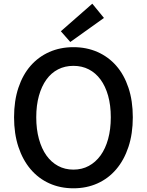

<svg xmlns="http://www.w3.org/2000/svg" viewBox="-20 -1005 794 1038"><path d="M377 13Q306 13 247 -13.5Q188 -40 145.5 -90Q103 -140 79.5 -211Q56 -282 56 -371Q56 -460 79.5 -530.5Q103 -601 145.5 -649.5Q188 -698 247 -724Q306 -750 377 -750Q448 -750 507 -724Q566 -698 608.5 -649.5Q651 -601 674.5 -530.5Q698 -460 698 -371Q698 -282 674.5 -211Q651 -140 608.5 -90Q566 -40 507 -13.5Q448 13 377 13ZM377 -88Q423 -88 460 -108Q497 -128 523.5 -164.5Q550 -201 564.5 -253.5Q579 -306 579 -371Q579 -436 564.5 -487.5Q550 -539 523.5 -575Q497 -611 460 -630Q423 -649 377 -649Q331 -649 294 -630Q257 -611 231 -575Q205 -539 190.5 -487.5Q176 -436 176 -371Q176 -306 190.5 -253.5Q205 -201 231 -164.5Q257 -128 294 -108Q331 -88 377 -88ZM309 -836 479 -985 542 -908 360 -778Z"/></svg>

Font: Kinto Sans Med
Style: Regular
Weight: 500
Designer: Authors: Ryoko NISHIZUKA  (kana & ideographs); Paul D. Hunt (Latin, Greek & Cyrillic); Wenlong ZHANG  (bopomofo); Sandol
Foundry: Adobe Systems Incorporated, ookami Inc.
Version: Version 0.001